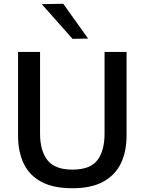

<svg xmlns="http://www.w3.org/2000/svg" viewBox="-20 -989 770 1021"><path d="M365.5 12Q262.5 12 198.8 -22.8Q135 -57.5 105.5 -120.5Q76 -183.5 76 -268.5V-713H193V-277.5Q193 -187.5 232.5 -137.2Q272 -87 365 -87Q459.5 -87 497.8 -137.2Q536 -187.5 536 -278V-713H653V-268Q653 -183 622.8 -120.2Q592.5 -57.5 529 -22.8Q465.5 12 365.5 12ZM365.5 -782.5Q325.5 -828 285 -873.5Q244.5 -919 202 -967L316.5 -969Q349.5 -922.5 382.5 -876.2Q415.5 -830 448.5 -784Z"/></svg>

Font: Heraclito Medium
Style: Regular
Weight: 500
Designer: Kostas Bartsokas (font) & Cristiano Sobral (main changes)
Foundry: Kostas Bartsokas (font) & Cristiano Sobral (main changes)
Version: Version 1.00;July 8, 2020;FontCreator 13.0.0.2655 64-bit